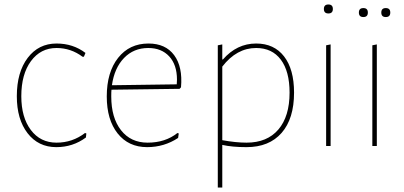

<svg xmlns="http://www.w3.org/2000/svg" viewBox="-20 -651 1801 856"><path d="M232 -457Q306 -457 361 -415L354 -398H348Q296 -437 232 -437Q161 -437 118 -378.5Q75 -320 75 -222Q75 -128 117.5 -71.5Q160 -15 232 -15Q303 -15 359 -58L365 -56L363 -38Q305 5 231 5Q151 5 103 -57Q55 -119 55 -222Q55 -329 103.5 -393Q152 -457 232 -457Z M636 5Q553 5 504.5 -56Q456 -117 456 -221Q456 -329 506.5 -393Q557 -457 642 -457Q718 -457 756.5 -405Q795 -353 787 -262L781 -255L477 -251Q476 -242 476 -221Q476 -126 519.5 -70.5Q563 -15 638 -15Q717 -15 771 -58L777 -56L774 -36Q712 5 636 5ZM641 -437Q576 -437 533 -392.5Q490 -348 479 -271L768 -275L769 -296Q769 -362 734.5 -399.5Q700 -437 641 -437Z M971 -453V-386H974Q1036 -457 1122 -457Q1202 -457 1246.5 -399.5Q1291 -342 1291 -238Q1291 -122 1235.5 -58.5Q1180 5 1079 5Q1015 5 971 -5V185H951V-449ZM1122 -437Q1035 -437 971 -354V-26Q1032 -15 1079 -15Q1171 -15 1221 -73.5Q1271 -132 1271 -238Q1271 -333 1232 -385Q1193 -437 1122 -437Z M1424 -611Q1424 -631 1444 -631Q1464 -631 1464 -611Q1464 -591 1444 -591Q1424 -591 1424 -611ZM1434 0V-449L1454 -453V0Z M1580 -595Q1580 -615 1600 -615Q1620 -615 1620 -595Q1620 -575 1600 -575Q1580 -575 1580 -595ZM1680 -595Q1680 -615 1700 -615Q1720 -615 1720 -595Q1720 -575 1700 -575Q1680 -575 1680 -595ZM1640 0V-449L1660 -453V0Z"/></svg>

Font: Alegreya Sans SC Thin
Style: Regular
Weight: 100
Designer: Juan Pablo del Peral
Foundry: Huerta Tipografica
Version: Version 2.007